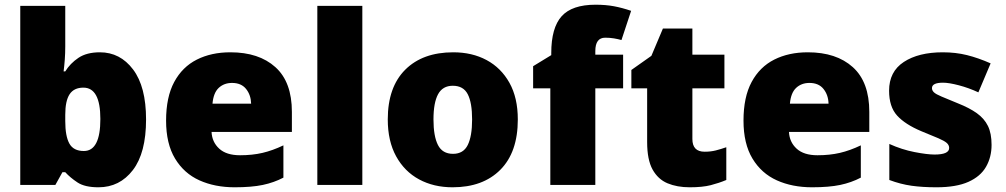

<svg xmlns="http://www.w3.org/2000/svg" viewBox="-20 -878 4269 815"><path d="M257 -681Q257 -652 255 -625Q253 -598 250 -575H257Q278 -609 313 -632.5Q348 -656 404 -656Q490 -656 545 -583Q600 -510 600 -371Q600 -229 544 -156Q488 -83 398 -83Q340 -83 309 -103.5Q278 -124 257 -147H245L215 -93H66V-853H257ZM334 -506Q294 -506 275.5 -478Q257 -450 257 -391V-364Q257 -300 274.5 -268.5Q292 -237 336 -237Q406 -237 406 -373Q406 -506 334 -506Z M958 -656Q1079 -656 1149 -593Q1219 -530 1219 -403V-318H878Q880 -275 910.5 -247Q941 -219 999 -219Q1051 -219 1094 -229Q1137 -239 1183 -261V-124Q1143 -103 1095.5 -93Q1048 -83 976 -83Q892 -83 826.5 -112.5Q761 -142 723 -205Q685 -268 685 -366Q685 -466 719.5 -530Q754 -594 815.5 -625Q877 -656 958 -656ZM965 -526Q931 -526 908.5 -505Q886 -484 882 -438H1046Q1045 -475 1024.5 -500.5Q1004 -526 965 -526Z M1518 -93H1327V-853H1518Z M2178 -371Q2178 -232 2104 -157.5Q2030 -83 1901 -83Q1821 -83 1759 -116.5Q1697 -150 1661.5 -214.5Q1626 -279 1626 -371Q1626 -508 1700 -582Q1774 -656 1904 -656Q1984 -656 2045.5 -623Q2107 -590 2142.5 -526.5Q2178 -463 2178 -371ZM1820 -371Q1820 -300 1839 -262.5Q1858 -225 1903 -225Q1947 -225 1965.5 -262.5Q1984 -300 1984 -371Q1984 -442 1965.5 -478Q1947 -514 1902 -514Q1859 -514 1839.5 -478Q1820 -442 1820 -371Z M2625 -503H2507V-93H2316V-503H2243V-597L2320 -644V-653Q2320 -760 2364 -809Q2408 -858 2508 -858Q2551 -858 2586 -851.5Q2621 -845 2659 -832L2618 -708Q2604 -712 2586.5 -715Q2569 -718 2549 -718Q2507 -718 2507 -661V-646H2625Z M2971 -234Q2997 -234 3018.5 -239.5Q3040 -245 3063 -253V-114Q3032 -101 2997 -92Q2962 -83 2908 -83Q2854 -83 2813.5 -100Q2773 -117 2750 -158.5Q2727 -200 2727 -275V-503H2660V-581L2745 -641L2794 -757H2919V-646H3055V-503H2919V-288Q2919 -234 2971 -234Z M3409 -656Q3530 -656 3600 -593Q3670 -530 3670 -403V-318H3329Q3331 -275 3361.5 -247Q3392 -219 3450 -219Q3502 -219 3545 -229Q3588 -239 3634 -261V-124Q3594 -103 3546.5 -93Q3499 -83 3427 -83Q3343 -83 3277.5 -112.5Q3212 -142 3174 -205Q3136 -268 3136 -366Q3136 -466 3170.5 -530Q3205 -594 3266.5 -625Q3328 -656 3409 -656ZM3416 -526Q3382 -526 3359.5 -505Q3337 -484 3333 -438H3497Q3496 -475 3475.5 -500.5Q3455 -526 3416 -526Z M4189 -263Q4189 -211 4165.5 -170Q4142 -129 4090.5 -106Q4039 -83 3955 -83Q3896 -83 3849.5 -89.5Q3803 -96 3755 -114V-267Q3808 -243 3862 -232.5Q3916 -222 3947 -222Q4009 -222 4009 -250Q4009 -262 3999 -271Q3989 -280 3963.5 -291Q3938 -302 3891 -321Q3822 -350 3788 -387.5Q3754 -425 3754 -493Q3754 -574 3816.5 -615Q3879 -656 3982 -656Q4037 -656 4085 -644Q4133 -632 4185 -609L4133 -486Q4092 -505 4050 -516Q4008 -527 3983 -527Q3936 -527 3936 -504Q3936 -494 3944.5 -486Q3953 -478 3977 -468Q4001 -458 4047 -439Q4095 -420 4126.5 -397.5Q4158 -375 4173.5 -343.5Q4189 -312 4189 -263Z"/></svg>

Font: Noto Sans Kannada UI Black
Style: Regular
Weight: 900
Designer: Jelle Bosma - Monotype Design Team
Foundry: Monotype Imaging Inc.
Version: Version 2.005; ttfautohint (v1.8.4.7-5d5b)